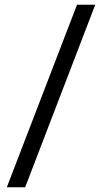

<svg xmlns="http://www.w3.org/2000/svg" viewBox="-20 -731 452 812"><path d="M86.4 61H8.8L305.7 -710.9H382.8Z"/></svg>

Font: Vazirmatn RD
Style: Regular
Weight: 400
Designer: Saber Rastikerdar
Foundry: Saber Rastikerdar
Version: Version 32.102